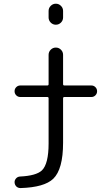

<svg xmlns="http://www.w3.org/2000/svg" viewBox="-20 -792 585 1009"><path d="M86.9 -282.2Q74.2 -282.2 65.4 -291Q56.6 -299.8 56.6 -312.5Q56.6 -325.2 65.4 -334Q74.2 -342.8 86.9 -342.8H228.5Q235.4 -342.8 235.4 -349.6V-503.9Q235.4 -519.5 246.6 -530.8Q257.8 -542 273.4 -542Q289.1 -542 300.3 -530.8Q311.5 -519.5 311.5 -503.9V-349.6Q311.5 -342.8 318.4 -342.8H460Q472.7 -342.8 481.4 -334Q490.2 -325.2 490.2 -312.5Q490.2 -299.8 481.4 -291Q472.7 -282.2 460 -282.2H318.4Q311.5 -282.2 311.5 -275.4V-42Q311.5 97.7 259.8 147.5Q212.9 192.4 88.9 196.3Q87.9 196.3 87.9 196.3Q75.2 196.3 66.4 188.5Q56.6 178.7 56.6 165Q56.6 154.3 64.5 145.5Q72.3 136.7 85 135.7Q169.9 131.8 200.2 103.5Q235.4 69.3 235.4 -38.1V-275.4Q235.4 -282.2 228.5 -282.2ZM235.4 -700.2V-734.4Q235.4 -750 246.6 -761.2Q257.8 -772.5 273.4 -772.5Q289.1 -772.5 300.3 -761.2Q311.5 -750 311.5 -734.4V-700.2Q311.5 -684.6 300.3 -673.3Q289.1 -662.1 273.4 -662.1Q257.8 -662.1 246.6 -673.3Q235.4 -684.6 235.4 -700.2Z"/></svg>

Font: Gen Jyuu Gothic Normal
Style: Regular
Weight: 300
Designer: [Source Han Sans]
Ryoko NISHIZUKA  (kana & ideographs); Paul D. Hunt (Latin, Greek & Cyrillic); Wenlong ZHANG  (bopomofo
Version: Version 1.002.20150607